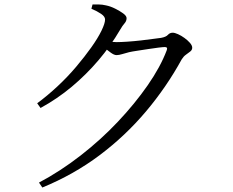

<svg xmlns="http://www.w3.org/2000/svg" viewBox="-20 -791 1040 857"><path d="M154 24Q250 -27 340 -97Q430 -167 506 -247.5Q582 -328 639 -410Q696 -492 724 -566Q730 -581 716 -581Q708 -581 687.5 -578.5Q667 -576 641.5 -572Q616 -568 592.5 -564.5Q569 -561 556 -558Q540 -554 525.5 -549.5Q511 -545 500 -545Q489 -545 473 -557Q457 -569 439 -583L454 -607Q469 -605 480.5 -604Q492 -603 501 -603Q519 -603 548.5 -605Q578 -607 609 -610.5Q640 -614 664.5 -617.5Q689 -621 699 -622Q721 -626 729.5 -635.5Q738 -645 751 -645Q760 -645 774.5 -638.5Q789 -632 803.5 -621.5Q818 -611 828 -599.5Q838 -588 838 -578Q838 -568 829 -561Q820 -554 809.5 -546.5Q799 -539 791 -526Q723 -402 631.5 -293.5Q540 -185 425 -98.5Q310 -12 169 46ZM146 -330Q192 -364 237 -406Q282 -448 320 -493Q358 -538 387.5 -579.5Q417 -621 433 -654Q449 -687 449 -704Q449 -717 431.5 -729Q414 -741 388 -752L393 -771Q407 -771 421.5 -771Q436 -771 453 -767Q473 -763 494 -752.5Q515 -742 530 -731Q545 -720 545 -710Q545 -697 536 -687Q527 -677 516 -658Q474 -586 419.5 -522Q365 -458 300.5 -404Q236 -350 161 -309Z"/></svg>

Font: Noto Serif HK ExtraLight
Style: Regular
Weight: 400
Version: Version 2.002-H1;hotconv 1.1.0;makeotfexe 2.6.0